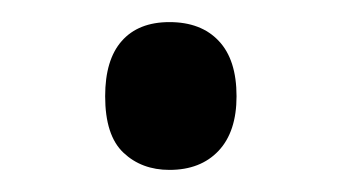

<svg xmlns="http://www.w3.org/2000/svg" viewBox="-20 -138 306 172"><path d="M74.2 -51.8Q74.2 -84.5 89.1 -101.3Q104 -118.2 131.8 -118.2Q160.2 -118.2 176 -101.3Q191.9 -84.5 191.9 -51.8Q191.9 -20 175.8 -2.9Q159.7 14.2 131.8 14.2Q106.9 14.2 90.6 -1.2Q74.2 -16.6 74.2 -51.8Z"/></svg>

Font: f06597129
Style: Regular
Weight: 400
Foundry: Ascender Corporation
Version: Version 1.10